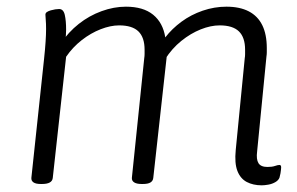

<svg xmlns="http://www.w3.org/2000/svg" viewBox="-20 -549 888 575"><path d="M764 6Q738 6 719 -4Q700 -14 691 -37Q682 -60 686 -100L713 -375Q714 -380 714 -387Q714 -394 714 -400Q714 -437 695.5 -455Q677 -473 638 -473Q611 -473 581 -461Q551 -449 523 -426.5Q495 -404 474 -371L481 -395L439 -16Q438 -7 430.5 -2.5Q423 2 408 2H404Q389 2 381.5 -3Q374 -8 375 -17L412 -375Q413 -381 413 -387.5Q413 -394 413 -400Q413 -437 394.5 -455Q376 -473 337 -473Q311 -473 281.5 -461.5Q252 -450 225 -429Q198 -408 178 -379L138 -16Q136 2 106 2H102Q87 2 80 -3Q73 -8 74 -17L112 -373Q115 -401 116.5 -423.5Q118 -446 118 -462Q118 -479 117 -489.5Q116 -500 116 -505Q116 -510 120.5 -513Q125 -516 132 -518Q139 -520 145.5 -521Q152 -522 157 -522Q170 -522 174 -504.5Q178 -487 178 -460Q178 -444 175.5 -427.5Q173 -411 170 -398L162 -419Q185 -453 216 -477.5Q247 -502 284 -515.5Q321 -529 357 -529Q409 -529 438.5 -505Q468 -481 475 -437Q495 -463 523.5 -484Q552 -505 587 -517Q622 -529 658 -529Q698 -529 725 -515Q752 -501 765.5 -473.5Q779 -446 779 -405Q779 -399 779 -392.5Q779 -386 778 -380L750 -95Q747 -72 754 -60.5Q761 -49 781 -49Q795 -49 803.5 -52Q812 -55 817 -55Q819 -55 820.5 -53.5Q822 -52 822 -48Q822 -46 821.5 -41Q821 -36 820 -30Q819 -24 817 -17Q814 -9 804.5 -3.5Q795 2 783.5 4Q772 6 764 6Z"/></svg>

Font: Asap Light
Style: Italic
Weight: 300
Italic angle: -6°
Designer: Pablo Cosgaya
Foundry: Omnibus-Type
Version: Version 3.001